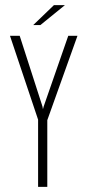

<svg xmlns="http://www.w3.org/2000/svg" viewBox="-20 -731 342 751"><path d="M129 0V-263L19 -591H57L146 -315L148 -304L151 -315L247 -591H283L165 -261V0ZM110 -633 191 -711H234L138 -633Z"/></svg>

Font: Alumni Sans ExtraLight
Style: Regular
Weight: 250
Version: Version 1.018